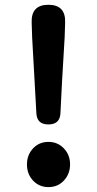

<svg xmlns="http://www.w3.org/2000/svg" viewBox="-20 -762 401 796"><path d="M180.7 13.7Q142.6 13.7 117.2 -13.2Q91.8 -40 91.8 -80.1Q91.8 -120.1 117.2 -147Q142.6 -173.8 180.7 -173.8Q218.8 -173.8 244.6 -147Q270.5 -120.1 270.5 -80.6Q270.5 -41 245.1 -13.7Q219.7 13.7 180.7 13.7ZM180.7 -246.1Q133.8 -246.1 130.9 -291L113.3 -606.4L111.3 -668Q108.4 -742.2 180.7 -742.2Q252.9 -742.2 250 -668L248 -606.4L237.3 -425.8L230.5 -291Q227.5 -246.1 180.7 -246.1Z"/></svg>

Font: Bpmf GenSen Rounded B
Style: B
Weight: 700
Foundry: But Ko
Version: Version 1.320